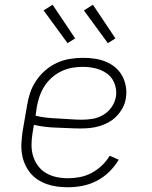

<svg xmlns="http://www.w3.org/2000/svg" viewBox="-20 -782 640 810"><path d="M267 8Q244 8 221 5Q198 2 177 -5.5Q156 -13 138 -25Q120 -37 106.5 -54Q93 -71 84.5 -91Q76 -111 72.5 -133.5Q69 -156 70.5 -179.5Q72 -203 75 -226L94 -336Q98 -363 107 -390Q116 -417 132.5 -441.5Q149 -466 171.5 -485.5Q194 -505 220.5 -517Q247 -529 275 -533.5Q303 -538 330 -538Q355 -538 379.5 -534.5Q404 -531 426 -522Q448 -513 466 -498Q484 -483 495.5 -462Q507 -441 511 -416.5Q515 -392 511 -368Q508 -347 498 -328Q488 -309 473 -293Q458 -277 439 -266.5Q420 -256 400 -250Q380 -244 359.5 -242Q339 -240 319 -240Q294 -240 269 -241.5Q244 -243 219.5 -243.5Q195 -244 171 -247Q147 -250 123 -255L117 -219Q113 -195 113 -170Q113 -145 120 -122.5Q127 -100 141 -81.5Q155 -63 175 -51.5Q195 -40 218.5 -35Q242 -30 267 -30Q292 -30 317.5 -35Q343 -40 366.5 -52.5Q390 -65 409.5 -83.5Q429 -102 443 -125L481 -108Q464 -80 440.5 -57Q417 -34 388 -19Q359 -4 328 2Q297 8 267 8ZM326 -277Q349 -277 372 -281Q395 -285 416 -297.5Q437 -310 451 -330.5Q465 -351 469 -374Q472 -392 468.5 -410.5Q465 -429 456 -444.5Q447 -460 433 -470.5Q419 -481 402.5 -487.5Q386 -494 367 -497Q348 -500 330 -500Q307 -500 284 -496Q261 -492 239 -481.5Q217 -471 198.5 -454.5Q180 -438 167 -417.5Q154 -397 146.5 -374.5Q139 -352 135 -329L130 -294Q153 -288 177.5 -285.5Q202 -283 227 -282Q252 -281 276.5 -279Q301 -277 326 -277ZM435 -600 334 -738 372 -762 467 -620ZM265 -600 164 -738 202 -762 297 -620Z"/></svg>

Font: Iosevka Curly Slab XLtEx
Style: Italic
Weight: 200
Width: 7
Italic angle: -9°
Monospace: yes
Designer: Belleve Invis
Foundry: Belleve Invis
Version: Version 11.1.0; ttfautohint (v1.8.3)